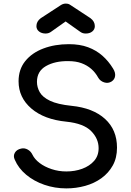

<svg xmlns="http://www.w3.org/2000/svg" viewBox="-20 -1035 728 1065"><path d="M348 10Q284 10 226 -10Q168 -30 125 -66Q82 -102 62 -149Q52 -170 62.5 -188Q73 -206 98 -211Q116 -215 133.5 -205.5Q151 -196 160 -177Q172 -152 199.5 -131Q227 -110 266 -97Q305 -84 348 -84Q396 -84 436.5 -99Q477 -114 502 -142.5Q527 -171 527 -213Q527 -266 485.5 -308Q444 -350 349 -360Q225 -372 154 -433Q83 -494 83 -584Q83 -650 120 -696Q157 -742 220.5 -766Q284 -790 362 -790Q423 -790 468.5 -773Q514 -756 548 -726Q582 -696 607 -655Q621 -633 618.5 -613.5Q616 -594 599 -583Q580 -571 558 -578Q536 -585 525 -604Q509 -633 486 -653Q463 -673 432 -684.5Q401 -696 359 -696Q285 -697 235 -668.5Q185 -640 185 -581Q185 -551 200.5 -523.5Q216 -496 257.5 -476Q299 -456 377 -448Q496 -436 562.5 -375.5Q629 -315 629 -216Q629 -159 605.5 -117Q582 -75 542.5 -46.5Q503 -18 452.5 -4Q402 10 348 10ZM233 -849Q211 -849 196.5 -860.5Q182 -872 182 -890Q182 -916 206 -934L318 -1007Q331 -1015 344 -1015Q352 -1015 358 -1013.5Q364 -1012 371 -1007L482 -934Q506 -916 506 -890Q506 -872 492 -860.5Q478 -849 456 -849Q446 -849 438.5 -851.5Q431 -854 423 -860L344 -916L265 -860Q251 -849 233 -849Z"/></svg>

Font: Comfortaa
Style: Bold
Weight: 700
Designer: Johan Aakerlund
Foundry: Johan Aakerlund
Version: Version 3.104; ttfautohint (v1.8.1.43-b0c9)